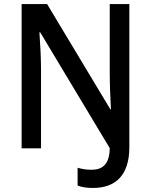

<svg xmlns="http://www.w3.org/2000/svg" viewBox="-20 -827 746 950"><path d="M440 103C553 103 620 39 620 -99V-807H523V-465C523 -411 526 -339 529 -286H526L213 -807H87V-93H183V-482C183 -537 179 -616 175 -667H179L523 -94C522 -14 487 13 433 13C407 13 384 9 364 3V91C383 99 409 103 440 103Z"/></svg>

Font: Noto Sans Kannada UI SemiCondensed Medium
Style: Regular
Weight: 500
Width: 4
Designer: Jelle Bosma - Monotype Design Team
Foundry: Monotype Imaging Inc.
Version: Version 2.005